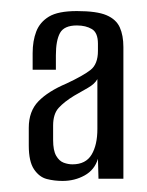

<svg xmlns="http://www.w3.org/2000/svg" viewBox="-20 -587 265 347"><path d="M93 -260Q78 -260 64.5 -263.5Q51 -267 41.5 -281Q32 -295 32 -324V-356Q32 -386 49.5 -404Q67 -422 100 -436Q130 -450 143.5 -460.5Q157 -471 157 -495V-508Q157 -528 146 -534.5Q135 -541 119 -541Q96 -541 88.5 -527.5Q81 -514 81 -487V-461H39V-491Q39 -513 45.5 -530Q52 -547 68.5 -557Q85 -567 119 -567Q155 -567 172.5 -559.5Q190 -552 196.5 -537.5Q203 -523 203 -502V-264H158L157 -300Q151 -280 133 -270Q115 -260 93 -260ZM111 -290Q135 -290 145.5 -307.5Q156 -325 156 -354V-444Q151 -435 138.5 -428Q126 -421 114 -414Q96 -403 86 -392Q76 -381 76 -360V-334Q76 -315 81.5 -305.5Q87 -296 95 -293Q103 -290 111 -290Z"/></svg>

Font: Alumni Sans Medium
Style: Regular
Weight: 500
Designer: Robert E. Leuschke
Foundry: Robert E. Leuschke
Version: Version 1.018